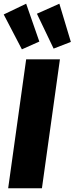

<svg xmlns="http://www.w3.org/2000/svg" viewBox="-28 -1015 402 1035"><path d="M198 0H16L113 -695H295ZM184 -791 90 -749 -8 -937 113 -995ZM354 -789 261 -753 171 -941 292 -995Z"/></svg>

Font: Trujillo ExtraBold
Style: Italic
Weight: 800
Italic angle: -8°
Designer: Fira Sans original fonts by bBox Type GmbH, Carrois Corporate GbR, & Edenspiekermann AG / Changes by Cristiano Sobral
Foundry: Fira Sans original fonts by bBox Type GmbH, Carrois Corporate GbR, & Edenspiekermann AG / Changes by Cristiano Sobral
Version: Version 4.301;July 28, 2020;FontCreator 13.0.0.2655 64-bit